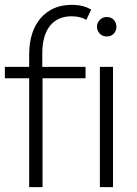

<svg xmlns="http://www.w3.org/2000/svg" viewBox="-23 -770 564 790"><path d="M97 0V-448H-3V-495H97V-544Q97 -641 144.5 -695.5Q192 -750 272 -750Q322 -750 352 -730L332 -688Q309 -703 271 -703Q214 -703 182.5 -663.5Q151 -624 151 -549V-495H329V-448H152V0ZM442 -495V0H388V-495ZM416 -620Q398 -620 387 -632Q376 -644 376 -660Q376 -676 387.5 -688Q399 -700 416 -700Q435 -700 445.5 -688Q456 -676 456 -660Q456 -644 445.5 -632Q435 -620 416 -620Z"/></svg>

Font: Livvic Light
Style: Regular
Weight: 300
Designer: Jacques Le Bailly, Baron von Fonthausen
Version: Version 1.001; ttfautohint (v1.8.2)